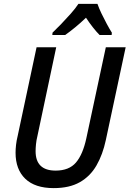

<svg xmlns="http://www.w3.org/2000/svg" viewBox="-20 -957 666 987"><path d="M256 10Q160 10 110 -38Q60 -86 60 -172Q60 -190 62.5 -212.5Q65 -235 71 -259L168 -714H269L172 -256Q167 -236 165 -215.5Q163 -195 163 -180Q163 -80 266 -80Q335 -80 370.5 -121.5Q406 -163 424 -247L524 -714H626L524 -237Q508 -162 476 -106.5Q444 -51 390.5 -20.5Q337 10 256 10ZM250 -789Q270 -808 295 -834Q320 -860 344 -887Q368 -914 383 -937H481Q489 -914 502 -887Q515 -860 529 -834Q543 -808 555 -789L554 -777H492Q476 -793 457.5 -816.5Q439 -840 422 -866Q394 -839 366.5 -816.5Q339 -794 315 -777H249Z"/></svg>

Font: Noto Sans SemiCondensed Medium
Style: Italic
Weight: 500
Width: 4
Italic angle: -12°
Designer: Monotype Design Team
Foundry: Monotype Imaging Inc.
Version: Version 2.013; ttfautohint (v1.8.4.7-5d5b)